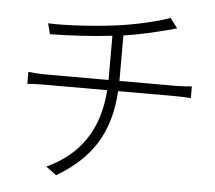

<svg xmlns="http://www.w3.org/2000/svg" viewBox="-54 -813 1002 896"><g transform="rotate(5 447.0 -365.0)"><path d="M70 -389C92 -391 124 -392 156 -392H444C431 -205 345 -83 192 -12L241 24C408 -74 484 -203 495 -392H765C788 -392 817 -391 836 -389V-444C816 -442 786 -440 764 -440H497V-653C573 -664 650 -683 701 -696C715 -700 729 -704 744 -708L709 -754C661 -734 546 -708 461 -697C354 -683 217 -675 142 -679L155 -629C238 -630 344 -635 446 -647V-440H155C125 -440 89 -443 70 -445Z"/></g></svg>

Font: GenEiGothic-pro-Light
Style: Regular
Weight: 300
Designer: Ryoko NISHIZUKA (kana & ideographs); Paul D. Hunt (Latin, Greek & Cyrillic); Wenlong ZHANG (bopomofo); Sandoll Communica
Foundry: Adobe Systems Incorporated; o_tamon
Version: Version 1.000.140830